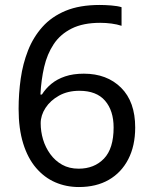

<svg xmlns="http://www.w3.org/2000/svg" viewBox="-20 -744 612 774"><path d="M55 -305Q55 -367 63.5 -427Q72 -487 93 -540.5Q114 -594 151 -635.5Q188 -677 244.5 -700.5Q301 -724 382 -724Q403 -724 428.5 -722Q454 -720 470 -715V-640Q452 -646 429.5 -649Q407 -652 384 -652Q315 -652 269 -629Q223 -606 196.5 -566Q170 -526 158 -474Q146 -422 143 -363H149Q164 -387 187 -406Q210 -425 242.5 -436Q275 -447 318 -447Q411 -447 468 -390.5Q525 -334 525 -230Q525 -156 497 -102Q469 -48 418.5 -19Q368 10 298 10Q247 10 203 -9Q159 -28 125.5 -67Q92 -106 73.5 -165.5Q55 -225 55 -305ZM297 -64Q360 -64 399 -104.5Q438 -145 438 -230Q438 -298 403.5 -338Q369 -378 300 -378Q253 -378 218 -358.5Q183 -339 163.5 -309Q144 -279 144 -247Q144 -214 153.5 -182Q163 -150 182.5 -123Q202 -96 230.5 -80Q259 -64 297 -64Z"/></svg>

Font: Noto Sans Meetei Mayek
Style: Regular
Weight: 400
Designer: Monotype Design Team and Neelakash Kshetrimayum
Foundry: Monotype Imaging Inc.
Version: Version 2.002